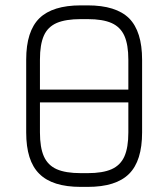

<svg xmlns="http://www.w3.org/2000/svg" viewBox="-20 -714 642 733"><path d="M314.5 -0.5C314.5 -0.5 288.5 -0.5 288.5 -0.5C216 -0.5 163.5 -17 130 -50.5C96.5 -83.5 80 -136 80 -208.5C80 -208.5 80 -208.5 80 -208.5C80 -208.5 80 -486.5 80 -486.5C80 -559 97 -611.5 130.5 -644.5C164 -677 216.5 -693.5 288.5 -693.5C288.5 -693.5 288.5 -693.5 288.5 -693.5C288.5 -693.5 314.5 -693.5 314.5 -693.5C387 -693.5 439.5 -677 473 -644C506 -610.5 522.5 -558 522.5 -485.5C522.5 -485.5 522.5 -485.5 522.5 -485.5C522.5 -485.5 522.5 -208.5 522.5 -208.5C522.5 -136 506 -83.5 473 -50.5C439.5 -17 387 -0.5 314.5 -0.5C314.5 -0.5 314.5 -0.5 314.5 -0.5ZM288.5 -53C288.5 -53 288.5 -53 288.5 -53C288.5 -53 314.5 -53 314.5 -53C353 -53 383.5 -58 406 -68C428.5 -78 445 -94.5 455 -117C465 -139.5 470 -170 470 -208.5C470 -208.5 470 -208.5 470 -208.5C470 -208.5 470 -485.5 470 -485.5C470 -524 465 -554.5 455 -577C445 -599.5 428.5 -616 406 -626C383.5 -636 353 -641 314.5 -641C314.5 -641 314.5 -641 314.5 -641C314.5 -641 288.5 -641 288.5 -641C250 -641 219.5 -636 197 -626.5C174 -616.5 157.5 -600.5 147.5 -578C137.5 -555.5 132.5 -525 132.5 -486.5C132.5 -486.5 132.5 -486.5 132.5 -486.5C132.5 -486.5 132.5 -208.5 132.5 -208.5C132.5 -170 137.5 -139.5 147.5 -117C157.5 -94.5 174 -78 196.5 -68C219 -58 250 -53 288.5 -53ZM492.5 -323C492.5 -323 119 -323 119 -323C119 -323 119 -372 119 -372C119 -372 492.5 -372 492.5 -372C492.5 -372 492.5 -323 492.5 -323Z"/></svg>

Font: Jura-Fortis-Regular
Style: Regular
Weight: 500
Designer: Daniel Johnson, Alexei Vanyashin, Mirko Velimirovic
Foundry: Daniel Johnson
Version: ""